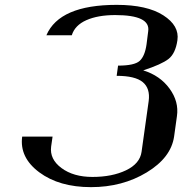

<svg xmlns="http://www.w3.org/2000/svg" viewBox="-20 -770 790 790"><path d="M460 -750Q585 -750 651.9 -707Q718.8 -664.1 710 -604.5Q702.1 -549.8 673.3 -527.3Q644.5 -504.9 569.3 -480.5Q638.7 -459 677.7 -405.3Q716.8 -351.6 708 -292L696.3 -208Q683.6 -121.1 583.5 -60.5Q483.4 0 354.5 0Q223.6 0 141.6 -61Q59.6 -122.1 71.3 -208H196.3L190.4 -167Q183.6 -115.2 232.9 -78.6Q282.2 -42 360.4 -42Q441.4 -42 498.5 -69.3Q555.7 -96.7 562.5 -145.5L591.8 -354.5Q598.6 -406.2 567.4 -432.1Q536.1 -458 460 -458L465.8 -500Q533.2 -500 554.7 -519.5Q576.2 -539.1 583 -587.9L589.8 -641.6Q599.6 -708 454.1 -708Q382.8 -708 335.4 -687Q288.1 -666 275.4 -625H170.9Q224.6 -750 460 -750Z"/></svg>

Font: okolaks
Style: BoldItalic
Weight: 600
Width: 8
Italic angle: -8°
Version: Version 000.6.0